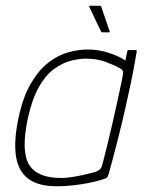

<svg xmlns="http://www.w3.org/2000/svg" viewBox="-20 -645 524 671"><path d="M178 6Q84 6 51.5 -51.5Q19 -109 44 -230Q60 -306 88 -353.5Q116 -401 150 -427Q184 -453 219.5 -462.5Q255 -472 287 -472Q326 -472 364 -459Q402 -446 418 -433L425 -466Q425 -468 426.5 -469Q428 -470 429 -470H454Q458 -470 458 -466Q455 -449 450 -420.5Q445 -392 437 -353.5Q429 -315 418 -266.5Q407 -218 392.5 -160.5Q378 -103 360 -37Q359 -33 356.5 -28Q354 -23 345 -20Q310 -8 263.5 -1Q217 6 178 6ZM193 -23Q214 -23 239.5 -27.5Q265 -32 285.5 -37Q306 -42 313 -44Q319 -46 326.5 -51Q334 -56 337 -67Q344 -93 353 -130Q362 -167 371.5 -207.5Q381 -248 389 -285.5Q397 -323 403 -350.5Q409 -378 410 -388Q411 -394 408.5 -398.5Q406 -403 398 -407Q376 -419 347.5 -429.5Q319 -440 280 -440Q256 -440 227 -432.5Q198 -425 169 -404Q140 -383 116 -341Q92 -299 77 -230Q53 -115 82 -69Q111 -23 193 -23ZM338 -532Q335 -532 333 -535L292 -621Q291 -623 292 -624Q293 -625 294 -625H327Q329 -625 331 -624.5Q333 -624 334 -621L363 -536Q365 -532 360 -532Z"/></svg>

Font: Glory Thin Thin
Style: Italic
Weight: 250
Italic angle: -12°
Version: Version 1.011